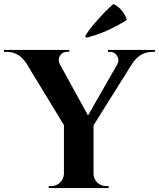

<svg xmlns="http://www.w3.org/2000/svg" viewBox="-51 -953 805 973"><path d="M380 -769Q403 -808 449 -858Q484 -898 524 -933Q573 -908 592 -852Q489 -787 387 -762ZM734 -700V-690H720Q659 -690 620 -632L423 -318V-73Q423 -47 442 -28Q461 -10 487 -10H499L500 0H196V-10H209Q235 -10 253 -28Q272 -46 273 -72V-319L82 -633Q45 -690 -17 -690H-31V-700H300V-690H287Q265 -690 253 -670Q241 -649 252 -628L395 -368L544 -628Q555 -649 542 -670Q530 -690 508 -690H496V-700Z"/></svg>

Font: Cinzel Bold(RUS BY LYAJKA)
Style: Regular
Weight: 700
Designer: Natanael Gama
Version: Version 1.001;PS 001.001;hotconv 1.0.56;makeotf.lib2.0.21325